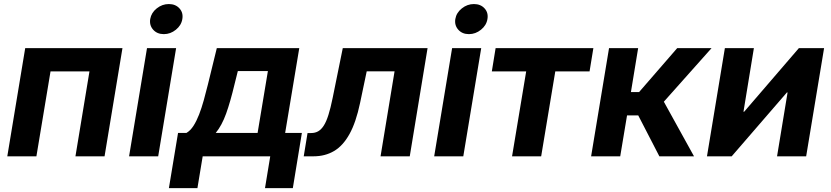

<svg xmlns="http://www.w3.org/2000/svg" viewBox="-20 -784 4170 963"><path d="M594.2 -542.5 504.4 0H358.4L428.7 -425.8H233.4L162.6 0H16.6L106.4 -542.5Z M627.4 0 717.3 -542.5H863.3L773.4 0ZM801.8 -612.8Q768.1 -612.8 748.3 -635Q728.5 -657.2 733.4 -688.5Q738.8 -720.2 766.1 -741.9Q793.5 -763.7 826.7 -763.7Q860.4 -763.7 880.1 -741.9Q899.9 -720.2 894.5 -688.5Q889.6 -657.2 862.3 -635Q835 -612.8 801.8 -612.8Z M827.1 159.7 873 -117.2H915Q935.1 -128.9 950.4 -152.8Q965.8 -176.8 978.5 -209.5Q991.2 -242.2 1002 -281Q1012.7 -319.8 1022.9 -360.8L1067.4 -542.5H1481L1410.2 -117.2H1494.1L1448.7 159.7H1309.1L1335.4 0H996.6L970.2 159.7ZM1062 -117.2H1272L1323.7 -427.7H1172.9L1156.2 -360.8Q1135.7 -274.4 1114.3 -214.6Q1092.8 -154.8 1062 -117.2Z M1503.4 0 1522.5 -116.7H1540.5Q1560.5 -116.7 1575.9 -125.5Q1591.3 -134.3 1604 -154.1Q1616.7 -173.8 1627.4 -208Q1638.2 -242.2 1648.4 -292.5L1699.2 -542.5H2124.5L2035.2 0H1888.7L1959 -426.3H1819.3L1786.1 -268.1Q1765.6 -170.4 1732.9 -111.6Q1700.2 -52.7 1655.3 -26.4Q1610.4 0 1552.7 0Z M2157.7 0 2247.6 -542.5H2393.6L2303.7 0ZM2332 -612.8Q2298.3 -612.8 2278.6 -635Q2258.8 -657.2 2263.7 -688.5Q2269 -720.2 2296.4 -741.9Q2323.7 -763.7 2356.9 -763.7Q2390.6 -763.7 2410.4 -741.9Q2430.2 -720.2 2424.8 -688.5Q2419.9 -657.2 2392.6 -635Q2365.2 -612.8 2332 -612.8Z M2548.3 0 2619.1 -425.8H2446.8L2465.8 -542.5H2956.1L2937 -425.8H2765.1L2694.3 0Z M2944.8 0 3034.7 -542.5H3180.7L3144.5 -322.3H3185.5L3376.5 -542.5H3548.8L3309.6 -273.9L3460.9 0H3287.1L3181.2 -205.1H3125L3090.8 0Z M4023.4 0H3877.4L3930.2 -320.3H3926.8L3649.9 0H3525.9L3615.7 -542.5H3761.2L3709 -223.6H3712.4L3986.8 -542.5H4113.3Z"/></svg>

Font: Inter 16pt
Style: Bold Italic
Weight: 700
Italic angle: -9.3988°
Version: Version 4.001;git-66647c0bb